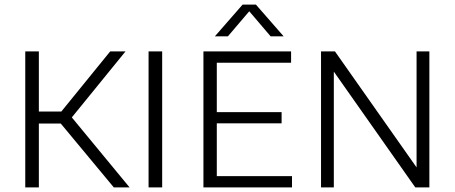

<svg xmlns="http://www.w3.org/2000/svg" viewBox="-20 -820 1989 840"><path d="M478 0 225.5 -304 462 -595H529L287 -297.5L287.5 -314.5L547 0ZM90.5 0V-595H150V0ZM139 -279.5V-332H255V-279.5Z M630 0V-595H689.5V0Z M870 0V-595H1253.5V-545.5H928.5V-49.5H1257.5V0ZM908 -280.5V-329.5H1212V-280.5ZM920 -661 1041.5 -800H1099.5L1221 -661H1164L1063 -779.5H1078L977 -661Z M1384.5 0V-595H1445.5L1817 -67H1802.5V-595H1858.5V0H1797L1425.5 -528H1440.5V0Z"/></svg>

Font: Encode Sans SC Condensed Thin Light
Style: Regular
Weight: 300
Version: Version 3.002